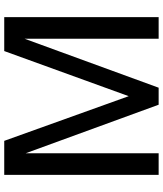

<svg xmlns="http://www.w3.org/2000/svg" viewBox="48 -810 762 898"><g transform="rotate(-90 429.0 -361.0)"><path d="M797.9 0H696.8V-627L467.8 0H388.2L161.1 -622.1V0H60.1V-722.2H219.2L428.2 -140.1L639.2 -722.2H797.9Z"/></g></svg>

Font: Perun
Style: Regular
Weight: 400
Version: Version 1.0000